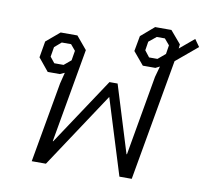

<svg xmlns="http://www.w3.org/2000/svg" viewBox="-74 -731 875 813"><g transform="rotate(10 363.5 -325.0)"><path d="M174 -345 186 -393 166 -384H114L69 -439L81 -509L139 -558H211L257 -503L186 -99H188L379 -387H414L503 -99H505L565 -442L578 -489L560 -480H506L460 -535L472 -601L529 -650H599L645 -596L643 -578L705 -630L727 -599L635 -522L543 0H490L389 -325L174 0H113ZM562 -519 594 -546 600 -584 578 -610H543L511 -584L505 -546L526 -519ZM175 -425 205 -450 212 -492 191 -517H151L122 -492L115 -450L135 -425Z"/></g></svg>

Font: Chakra Petch Light
Style: Italic
Weight: 300
Italic angle: -10°
Designer: Katatrad Aksorn Co.,Ltd.
Foundry: Cadson Demak Co.,Ltd.
Version: Version 1.000; ttfautohint (v1.6)